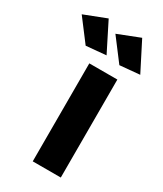

<svg xmlns="http://www.w3.org/2000/svg" viewBox="-268 -841 773 913"><g transform="rotate(30 118.5 -384.5)"><path d="M74 -538H228V0H74ZM47 -769 126 -612 17 -602 -74 -722ZM231 -769 311 -612 202 -602 111 -722Z"/></g></svg>

Font: Montserrat SemiBold
Style: Regular
Weight: 600
Designer: Julieta Ulanovsky
Foundry: Julieta Ulanovsky
Version: Version 6.001